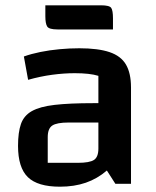

<svg xmlns="http://www.w3.org/2000/svg" viewBox="-20 -693 590 724"><path d="M206 11Q122 11 85 -25Q48 -61 48 -143Q48 -194 59 -225.5Q70 -257 100 -274Q130 -291 186 -297.5Q242 -304 332 -304H381V-231H239Q194 -231 177 -219.5Q160 -208 160 -176V-79H273Q318 -79 334.5 -90Q351 -101 351 -133V-407Q319 -417 262 -417Q221 -417 176.5 -411Q132 -405 86 -392L70 -480Q98 -490 132.5 -497Q167 -504 205 -507.5Q243 -511 279 -511Q350 -511 393 -496.5Q436 -482 455 -449.5Q474 -417 474 -363V0H415L383 -50Q347 -19 303.5 -4Q260 11 206 11ZM197 -582Q165 -582 158 -593Q151 -604 151 -632V-673H361Q393 -673 399.5 -663Q406 -653 406 -624V-582Z"/></svg>

Font: Changa Medium
Style: Regular
Weight: 500
Designer: Eduardo Rodriguez Tunni
Foundry: Eduardo Rodriguez Tunni
Version: Version 3.003